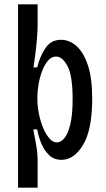

<svg xmlns="http://www.w3.org/2000/svg" viewBox="-20 -720 487 883"><path d="M63 143V-700H153V-604Q153 -583 150.5 -549.5Q148 -516 143.5 -479Q139 -442 134 -410H151Q164 -462 189.5 -499.5Q215 -537 261 -537Q299 -537 331.5 -508.5Q364 -480 384 -420.5Q404 -361 404 -266Q404 -124 362.5 -54.5Q321 15 263 15Q229 15 206.5 -6Q184 -27 170.5 -59Q157 -91 151 -125H133Q139 -94 146 -55.5Q153 -17 153 15V143ZM242 -65Q259 -65 275.5 -84Q292 -103 303 -147Q314 -191 314 -265Q314 -372 290.5 -416Q267 -460 238 -460Q217 -460 201 -441.5Q185 -423 174 -394Q163 -365 157.5 -333.5Q152 -302 152 -277V-263Q152 -231 159 -196.5Q166 -162 178.5 -132Q191 -102 207 -83.5Q223 -65 242 -65Z"/></svg>

Font: Bricolage Grotesque 12pt Condensed
Style: Regular
Weight: 400
Width: 3
Designer: Mathieu Triay
Foundry: Atelier Triay
Version: Version 1.001; ttfautohint (v1.8.4.7-5d5b);gftools[0.9.33.de